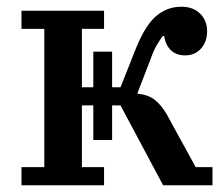

<svg xmlns="http://www.w3.org/2000/svg" viewBox="-20 -552 668 572"><path d="M44 -54H112V-466H44V-520H290V-466H224V-292H258V-398H314V-292H339L383 -403Q412 -476 445 -504Q478 -532 520 -532Q555 -532 576 -511.5Q597 -491 597 -459Q597 -427 578.5 -407Q560 -387 532 -387Q505 -387 489 -402.5Q473 -418 469 -445H465Q456 -433 446.5 -416.5Q437 -400 429 -377L389 -273Q421 -270 440.5 -255Q460 -240 477 -211L563 -54H613V0H466L339 -238H314V-135H258V-238H224V-54H290V0H44Z"/></svg>

Font: IBM Plex Serif Medium
Style: Regular
Weight: 500
Designer: Mike Abbink, Paul van der Laan, Pieter van Rosmalen
Foundry: Bold Monday
Version: Version 2.5